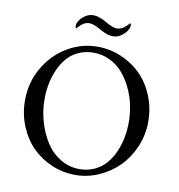

<svg xmlns="http://www.w3.org/2000/svg" viewBox="-90 -906 928 998"><g transform="rotate(10 374.0 -407.0)"><path d="M241.2 -752.9Q241.2 -770.5 254.9 -788.1Q284.7 -824.2 324.2 -824.2Q351.1 -824.2 391.1 -801.8Q432.1 -777.8 452.1 -777.8Q469.7 -777.8 483.9 -786.1Q498 -794.4 507.3 -804.9Q516.6 -815.4 517.1 -815.9Q522.9 -815.9 522.9 -806.2Q522.9 -789.1 508.8 -771Q478 -733.9 439.9 -733.9Q412.1 -733.9 373 -755.9Q332 -779.8 311 -779.8Q293.5 -779.8 279.5 -771.5Q265.6 -763.2 256.8 -752.9Q248 -742.7 247.1 -742.2Q241.2 -742.2 241.2 -752.9ZM48.8 -328.1Q48.8 -419.9 93 -498Q137.2 -576.2 211.9 -621.6Q286.6 -667 373 -667Q438.5 -667 498 -641.8Q557.6 -616.7 602.1 -572.8Q646.5 -528.8 672.9 -464.8Q699.2 -400.9 699.2 -328.1Q699.2 -259.3 672.9 -196.5Q646.5 -133.8 602.3 -88.9Q558.1 -43.9 498 -17.1Q438 9.8 373 9.8Q307.6 9.8 248.3 -15.4Q189 -40.5 145 -84.5Q101.1 -128.4 75 -191.9Q48.8 -255.4 48.8 -328.1ZM147.9 -350.1Q147.9 -291 164.3 -233.6Q180.7 -176.3 210.2 -129.2Q239.7 -82 286.6 -53Q333.5 -23.9 389.2 -23.9Q432.6 -23.9 468.5 -40.8Q504.4 -57.6 528.3 -85.4Q552.2 -113.3 568.8 -150.6Q585.4 -188 592.8 -227.8Q600.1 -267.6 600.1 -309.1Q600.1 -356 589.8 -402.1Q579.6 -448.2 559.1 -490Q538.6 -531.7 510.3 -563.5Q481.9 -595.2 442.4 -614Q402.8 -632.8 357.9 -632.8Q314.5 -632.8 278.6 -616.2Q242.7 -599.6 219 -572Q195.3 -544.4 179 -507.3Q162.6 -470.2 155.3 -430.9Q147.9 -391.6 147.9 -350.1Z"/></g></svg>

Font: Crimson
Style: Roman
Weight: 400
Version: Version 0.8